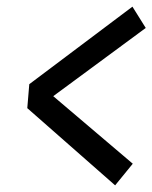

<svg xmlns="http://www.w3.org/2000/svg" viewBox="-20 -595 458 577"><path d="M418 -511 140 -306 379 -103 326 -38 62 -270 68 -342 378 -575Z"/></svg>

Font: Karla Tamil Inclined
Style: Regular
Weight: 400
Designer: Jonathan Pinhorn
Foundry: Jonathan Pinhorn
Version: Version 1.001